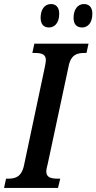

<svg xmlns="http://www.w3.org/2000/svg" viewBox="-38 -930 477 950"><path d="M369 -794C392 -794 419 -812 419 -862C419 -895 402 -910 377 -910C346 -910 326 -882 326 -842C326 -809 342 -794 369 -794ZM205 -794C228 -794 255 -812 255 -862C255 -895 238 -910 214 -910C182 -910 163 -882 163 -842C163 -809 179 -794 205 -794ZM-18 0H249L260 -46H249C216 -46 191 -51 191 -82C191 -91 195 -106 199 -123L301 -600C312 -660 344 -668 380 -668H390L400 -714H132L122 -668H132C166 -668 189 -663 189 -632C189 -626 187 -615 184 -599L81 -113C69 -54 37 -46 3 -46H-8Z"/></svg>

Font: Noto Serif Condensed Semi
Style: Italic
Weight: 600
Width: 3
Italic angle: -12°
Designer: Monotype Design Team
Foundry: Monotype Imaging Inc.
Version: Version 1.901